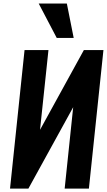

<svg xmlns="http://www.w3.org/2000/svg" viewBox="-20 -1102 627 1122"><path d="M311.5 -880.4 206.1 -1081.5H370.6L410.6 -880.4ZM38.6 0 123.5 -809.6H263.2L213.9 -343.3L470.2 -809.6H584.5L499.5 0H357.9L407.7 -475.6L146 0Z"/></svg>

Font: Oswald
Style: Bold
Weight: 700
Designer: Vernon Adams
Foundry: Vernon Adams
Version: 3.0; ttfautohint (v0.94.23-7a4d-dirty) -l 8 -r 50 -G 200 -x 